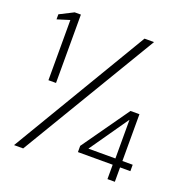

<svg xmlns="http://www.w3.org/2000/svg" viewBox="-127 -816 886 929"><g transform="rotate(20 316.0 -352.0)"><path d="M94 -352V-662L30 -642V-668L101 -704H133V-352ZM45 0 462 -700H511L92 0ZM526 0V-74H347V-106L518 -348H564V-107H617V-74H564V0ZM389 -107H528V-305H527Z"/></g></svg>

Font: DM Sans 28pt ExtraLight
Style: Regular
Weight: 250
Version: Version 4.004;gftools[0.9.30]